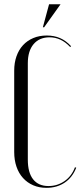

<svg xmlns="http://www.w3.org/2000/svg" viewBox="-20 -873 384 900"><path d="M46.6 -160.4Q46.6 -122.5 57.3 -91.5Q68 -60.5 87.9 -38.6Q107.8 -16.6 135.5 -4.6Q163.2 7.5 198 7.5Q246.9 7.5 283.2 -16.9Q319.5 -41.2 337.4 -86.9L331.4 -88.9Q323.8 -68.5 311.7 -52.4Q299.6 -36.2 283.3 -24.8Q267 -13.4 248.1 -7.1Q229.2 -0.9 207.2 -0.9Q160.4 -0.9 135.4 -32.3Q110.4 -63.8 110.4 -124.5V-576.5Q110.4 -633.9 137.4 -666Q164.5 -698.1 212.2 -698.1Q239.5 -698.1 263.5 -686.8Q287.5 -675.5 309.1 -652.5L313.1 -656.5Q289.8 -682.2 261.7 -694.4Q233.6 -706.5 199.1 -706.5Q164.1 -706.5 135.9 -694.6Q107.8 -682.8 87.9 -661.2Q68 -639.6 57.3 -609.2Q46.6 -578.8 46.6 -542ZM186.9 -745.2 263.8 -853H210L180.9 -745.2Z"/></svg>

Font: Moniqa Black
Style: Regular
Weight: 900
Designer: Rajesh Rajput
Foundry: Rajesh Rajput
Version: Version 1.000